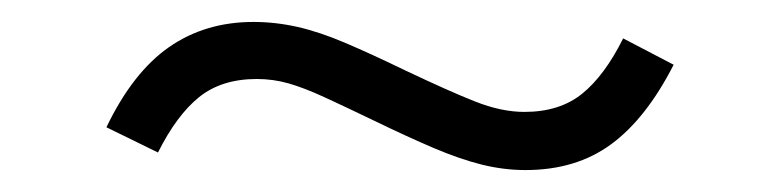

<svg xmlns="http://www.w3.org/2000/svg" viewBox="-20 -373 711 175"><path d="M459 -218Q439 -218 419 -223Q399 -228 375.5 -238Q352 -248 321 -263Q294 -276 275.5 -284.5Q257 -293 243 -297Q229 -301 214 -301Q182 -301 161.5 -284.5Q141 -268 124 -234L77 -257Q101 -307 134 -330Q167 -353 211 -353Q231 -353 251 -348.5Q271 -344 294.5 -334Q318 -324 349 -309Q389 -290 413 -280.5Q437 -271 458 -271Q490 -271 510.5 -287.5Q531 -304 548 -338L594 -314Q569 -265 537 -241.5Q505 -218 459 -218Z"/></svg>

Font: Nunito Sans 10pt SemiExpanded Light
Style: Regular
Weight: 300
Width: 6
Designer: Vernon Adams
Foundry: Vernon Adams
Version: Version 3.101;gftools[0.9.27]